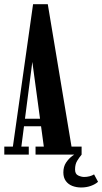

<svg xmlns="http://www.w3.org/2000/svg" viewBox="-20 -720 476 894"><path d="M0 0V-37.5H40L134 -700.5H202.5L313 -37.5H360V0H145.5V-37.5H184L130 -435.5H131L79.5 -37.5H114V0ZM77.5 -132V-167H187V-132ZM358 153Q336 153 317 145.8Q298 138.5 286.5 122.8Q275 107 275 83Q275 56 287.5 37.2Q300 18.5 316.2 6.5Q332.5 -5.5 344.5 -12.5L360 0Q349 13 339.2 29Q329.5 45 329.5 69Q329.5 90.5 344.2 97.2Q359 104 372 104Q384.5 104 397 100.8Q409.5 97.5 418 92L436.5 126.5Q424 138 403.2 145.5Q382.5 153 358 153Z"/></svg>

Font: Imbue Thin 10pt
Style: Bold
Weight: 700
Version: Version 1.102